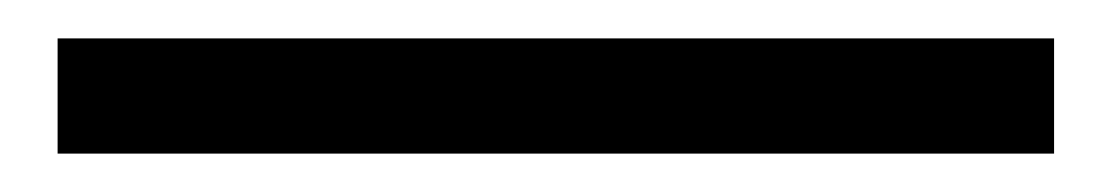

<svg xmlns="http://www.w3.org/2000/svg" viewBox="-20 40 579 100"><path d="M529 120H10V60H529Z"/></svg>

Font: Shippori Antique
Style: Regular
Weight: 400
Designer: FONTDASU
Foundry: FONTDASU / Google Inc. / but / Adobe
Version: Version 2.001